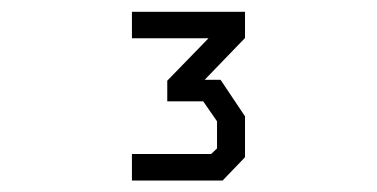

<svg xmlns="http://www.w3.org/2000/svg" viewBox="-20 -736 640 326"><path d="M204 -716V-671H334L264 -599V-564H325L348.5 -530V-484L338.5 -474.5H204V-429.5H358L396 -469V-538.5L354.5 -600.5H327.5L396 -671.5V-716Z"/></svg>

Font: Kode Mono
Style: Regular
Weight: 400
Monospace: yes
Designer: Isa Ozler
Foundry: Kadena LLC
Version: Version 1.000;gftools[0.9.28]